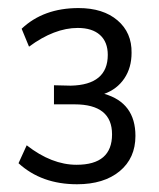

<svg xmlns="http://www.w3.org/2000/svg" viewBox="-20 -738 399 481"><path d="M172.9 -276.4Q84 -276.4 26.4 -329.1L46.9 -374Q109.4 -325.2 171.9 -325.2Q260.7 -325.2 260.7 -401.4Q260.7 -476.6 167 -476.6H115.2V-524.4L157.2 -523.4Q250 -525.4 250 -600.6Q250 -632.8 230.5 -650.4Q210.9 -668 174.8 -668Q116.2 -668 52.7 -621.1L34.2 -666Q88.9 -717.8 176.8 -717.8Q238.3 -717.8 274.4 -687Q310.5 -656.2 309.6 -605.5Q309.6 -568.4 291.5 -541.5Q273.4 -514.6 241.2 -502.9Q319.3 -480.5 319.3 -397.5Q319.3 -341.8 279.8 -309.1Q240.2 -276.4 172.9 -276.4Z"/></svg>

Font: Min Sans Light
Style: Regular
Weight: 300
Designer: Jinseong-Kim, NotoSansCJK, Nunito
Foundry: Jinseong-Kim
Version: Version 1.400;Glyphs 3.1.2 (3151)